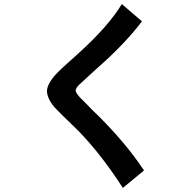

<svg xmlns="http://www.w3.org/2000/svg" viewBox="-20 -759 960 944"><path d="M584 165Q478 0 364 -117L331 -149Q278 -200 256 -223Q234 -246 222.5 -269Q211 -292 211 -311Q211 -345 254 -393Q279 -420 366 -497Q514 -631 579 -739L678 -654Q592 -541 457 -423L372 -345Q352 -326 352 -314Q352 -304 372 -281Q372 -281 407 -246Q438 -213 457 -196Q597 -58 688 79Z"/></svg>

Font: LINE Seed Sans KR Bold
Style: Regular
Weight: 700
Designer: LINE BX Design & Sandoll Inc & Dalton Maag Ltd
Foundry: Sandoll Inc.
Version: Version 1.000